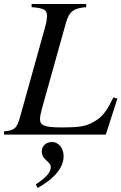

<svg xmlns="http://www.w3.org/2000/svg" viewBox="-28 -673 607 960"><path d="M559 -180 539 -186C511 -128 489 -95 457 -74C408 -41 377 -36 277 -36C195 -36 172 -46 172 -77C172 -91 176 -108 182 -131L302 -560C318 -617 343 -633 403 -637V-653H130V-637C192 -633 207 -623 207 -594C207 -579 204 -559 196 -532L74 -94C56 -31 48 -22 -8 -16V0H501ZM160 267C245 220 290 164 290 108C290 68 265 37 232 37C203 37 181 57 181 83C181 102 186 113 205 130C220 144 226 151 226 161C226 188 204 214 151 249Z"/></svg>

Font: XITS
Style: Italic
Weight: 400
Italic angle: -16.33°
Designer: MicroPress Inc., with final additions and corrections provided by Coen Hoffman, Elsevier (retired)
Version: Version 1.107